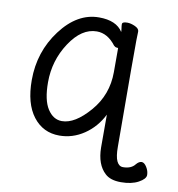

<svg xmlns="http://www.w3.org/2000/svg" viewBox="-75 -555 729 785"><g transform="rotate(10 289.5 -162.0)"><path d="M412 141Q375 107 374 37V-100Q347 -46 299.5 -14Q252 18 197 18Q129 18 88 -35.5Q47 -89 47 -186Q47 -304 115.5 -395Q184 -486 274 -486Q346 -486 373 -443Q373 -450 371.5 -459Q370 -468 370 -475Q370 -485 391 -485Q406 -485 423.5 -477Q441 -469 441 -457Q441 -445 440 -420Q439 -396 441 21Q441 62 450 81Q459 100 476 100Q510 100 526 79Q537 66 548 66Q559 66 569 82Q579 98 579 114.5Q579 131 550.5 146.5Q522 162 478 162Q434 162 412 141ZM197 -42Q251 -42 311.5 -112Q372 -182 372 -276V-375Q372 -377 366 -377Q360 -377 354 -383Q320 -428 275 -428Q212 -428 163 -353.5Q114 -279 114 -189Q114 -115 137.5 -78.5Q161 -42 197 -42Z"/></g></svg>

Font: LXGW WenKai Mono TC
Style: Regular
Weight: 400
Designer: LXGW / Fontworks Inc.
Foundry: LXGW / Fontworks Inc.
Version: Version 1.330